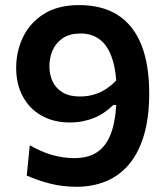

<svg xmlns="http://www.w3.org/2000/svg" viewBox="-20 -721 654 754"><path d="M280 12.5Q252.5 12.5 226.2 9.2Q200 6 175.8 -0.2Q151.5 -6.5 128.5 -14.5Q105.5 -22.5 85 -31.5L97 -150.5Q118 -138.5 139.8 -128.8Q161.5 -119 183.8 -112.8Q206 -106.5 228.2 -103.2Q250.5 -100 271.5 -100Q332 -100 368.5 -128.5Q405 -157 421.5 -214.2Q438 -271.5 438 -358Q438 -437.5 421.2 -489Q404.5 -540.5 373 -565Q341.5 -589.5 297 -589.5Q254.5 -589.5 227.2 -571.5Q200 -553.5 187 -524.2Q174 -495 174 -461Q174 -427.5 186.8 -400.8Q199.5 -374 226 -358Q252.5 -342 294 -342Q311.5 -342 329.2 -345Q347 -348 365.8 -355.5Q384.5 -363 403.2 -376.2Q422 -389.5 441 -410Q455.5 -389.5 460.2 -375.2Q465 -361 460.2 -346Q455.5 -331 442 -308L425.5 -309Q409 -293 390.2 -280Q371.5 -267 350.2 -258.2Q329 -249.5 304.8 -244.8Q280.5 -240 254.5 -240Q191 -240 143.5 -266.8Q96 -293.5 69.8 -341.8Q43.5 -390 43.5 -455Q43.5 -518.5 70.2 -574.8Q97 -631 152 -666Q207 -701 291.5 -701Q381.5 -701 442.8 -661.8Q504 -622.5 535 -545.2Q566 -468 566 -354.5Q566 -261 545.8 -191.8Q525.5 -122.5 488 -77.2Q450.5 -32 397.8 -9.8Q345 12.5 280 12.5Z"/></svg>

Font: Commissioner Thin SemiBold
Style: Regular
Weight: 600
Version: Version 1.000